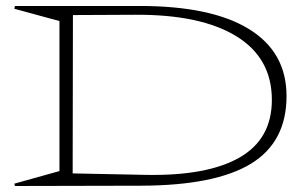

<svg xmlns="http://www.w3.org/2000/svg" viewBox="-20 -620 1018 640"><path d="M29.8 0 27.8 -7.8 178.2 -49.8V-549.8L27.8 -590.8L29.8 -600.1H445.8Q684.6 -600.1 809.8 -523.2Q935.1 -446.3 935.1 -299.8Q935.1 -146.5 816.4 -74.2Q697.8 -2 452.1 -1ZM222.2 -42 465.8 -37.1Q670.9 -33.2 778.6 -95Q886.2 -156.7 886.2 -287.1Q886.2 -426.3 768.1 -499Q649.9 -571.8 432.1 -570.8L223.1 -569.8Z"/></svg>

Font: Halibut Exp Thin
Style: Regular
Weight: 250
Width: 7
Designer: Matteo Maggi
Foundry: Collletttivo
Version: Version 3.080 | FøM Fix